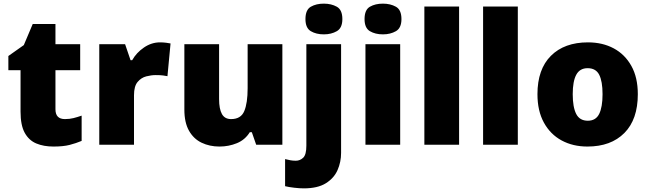

<svg xmlns="http://www.w3.org/2000/svg" viewBox="-20 -796 3571 1056"><path d="M337 -141Q363 -141 384.5 -146.5Q406 -152 429 -160V-21Q398 -8 363 1Q328 10 274 10Q220 10 179.5 -7Q139 -24 116 -65.5Q93 -107 93 -182V-410H26V-488L111 -548L160 -664H285V-553H421V-410H285V-195Q285 -141 337 -141Z M860 -563Q876 -563 893 -561Q910 -559 918 -557L901 -377Q891 -379 876.5 -381Q862 -383 836 -383Q812 -383 784.5 -376Q757 -369 737 -345.5Q717 -322 717 -272V0H526V-553H668L698 -465H707Q730 -506 771.5 -534.5Q813 -563 860 -563Z M1533 -553V0H1389L1365 -69H1354Q1328 -27 1283 -8.5Q1238 10 1187 10Q1133 10 1089 -11Q1045 -32 1019.5 -77Q994 -122 994 -193V-553H1185V-251Q1185 -197 1200.5 -169Q1216 -141 1251 -141Q1305 -141 1323.5 -185Q1342 -229 1342 -311V-553Z M1660 -691Q1660 -742 1689.5 -759Q1719 -776 1761 -776Q1802 -776 1832.5 -759Q1863 -742 1863 -691Q1863 -642 1832.5 -624.5Q1802 -607 1761 -607Q1719 -607 1689.5 -624.5Q1660 -642 1660 -691ZM1651 240Q1628 240 1598 236.5Q1568 233 1548 228V79Q1564 83 1577.5 85.5Q1591 88 1607 88Q1630 88 1647.5 71.5Q1665 55 1665 5V-553H1856V45Q1856 95 1836.5 139.5Q1817 184 1772 212Q1727 240 1651 240Z M2086 -776Q2127 -776 2157.5 -759Q2188 -742 2188 -691Q2188 -642 2157.5 -624.5Q2127 -607 2086 -607Q2044 -607 2014.5 -624.5Q1985 -642 1985 -691Q1985 -742 2014.5 -759Q2044 -776 2086 -776ZM2181 -553V0H1990V-553Z M2505 0H2314V-760H2505Z M2828 0H2637V-760H2828Z M3488 -278Q3488 -139 3414 -64.5Q3340 10 3211 10Q3131 10 3069 -23.5Q3007 -57 2971.5 -121.5Q2936 -186 2936 -278Q2936 -415 3010 -489Q3084 -563 3214 -563Q3294 -563 3355.5 -530Q3417 -497 3452.5 -433.5Q3488 -370 3488 -278ZM3130 -278Q3130 -207 3149 -169.5Q3168 -132 3213 -132Q3257 -132 3275.5 -169.5Q3294 -207 3294 -278Q3294 -349 3275.5 -385Q3257 -421 3212 -421Q3169 -421 3149.5 -385Q3130 -349 3130 -278Z"/></svg>

Font: Noto Sans Georgian Black
Style: Regular
Weight: 900
Designer: Monotype Design Team, Akaki Razmadze
Foundry: Google LLC
Version: Version 2.005; ttfautohint (v1.8.4.7-5d5b)